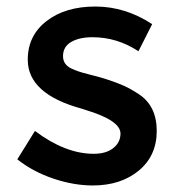

<svg xmlns="http://www.w3.org/2000/svg" viewBox="-20 -560 546 588"><path d="M264 8Q206 8 143.5 -13Q81 -34 33 -72L87 -159Q180 -89 267 -89Q305 -89 327 -106.5Q349 -124 349 -151Q349 -191 243 -223Q235 -226 231 -227Q65 -272 65 -377Q65 -451 122.5 -495.5Q180 -540 272 -540Q364 -540 446 -486L404 -403Q339 -446 263 -446Q223 -446 198 -431.5Q173 -417 173 -388Q173 -362 199 -350Q217 -341 249.5 -333Q282 -325 307 -317Q332 -309 355.5 -299Q379 -289 406 -271Q460 -235 460 -159Q460 -83 405 -37.5Q350 8 264 8Z"/></svg>

Font: Montreal
Style: Regular
Weight: 400
Designer: Julieta Ulanovsky, usr_local_share
Foundry: Julieta Ulanovsky, usr_local_share
Version: Version 2.001